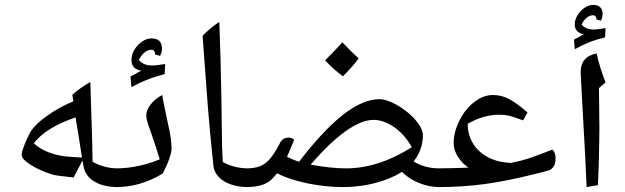

<svg xmlns="http://www.w3.org/2000/svg" viewBox="-20 -895 2541 780"><path d="M460 -135Q400 -135 362.5 -158Q325 -181 319 -222L315 -243L279 -174Q243 -178 222.5 -180.5Q202 -183 189 -187Q176 -191 161 -197Q143 -204 121.5 -215.5Q100 -227 84 -240.5Q68 -254 68 -266Q68 -275 74.5 -293.5Q81 -312 89.5 -330.5Q98 -349 104 -359Q112 -373 129 -390Q155 -415 195 -440.5Q235 -466 278 -483L274 -510Q286 -521 298 -530Q310 -539 322.5 -547Q335 -555 347 -562Q349 -481 352 -400Q355 -319 356 -238Q403 -211 460 -211Q469 -211 469 -203V-143Q469 -135 460 -135ZM313 -255Q307 -294 300.5 -335.5Q294 -377 287 -418Q168 -378 117 -313Q144 -289 175.5 -277Q207 -265 242 -260Q259 -258 277 -257Q295 -256 313 -255Z M452 -135Q444 -135 444 -143V-203Q444 -211 452 -211Q498 -211 545.5 -221.5Q593 -232 629 -248Q622 -271 613 -298.5Q604 -326 593 -358Q583 -384 578.5 -400.5Q574 -417 574 -425Q574 -447 591.5 -470Q609 -493 639 -509Q641 -495 647 -466.5Q653 -438 662 -394Q670 -361 673.5 -335.5Q677 -310 677 -292Q677 -277 667.5 -249.5Q658 -222 641 -190Q550 -135 452 -135ZM514 -541 510 -584 554 -608Q514 -614 514 -652Q514 -673 526 -693Q538 -713 557 -726Q576 -739 595 -739Q638 -739 638 -698Q638 -682 630 -668L609 -674L610 -678Q610 -683 606 -688Q602 -693 596 -693Q579 -693 565 -680Q551 -667 544 -651Q563 -629 597 -629Q607 -629 620.5 -630.5Q634 -632 651 -635L649 -594Q604 -582 574.5 -570Q545 -558 514 -541Z M989 -135Q950 -135 919 -145.5Q888 -156 869 -175.5Q850 -195 847 -222Q844 -251 840.5 -285Q837 -319 833 -362Q829 -405 824.5 -460.5Q820 -516 815 -587.5Q810 -659 803 -750Q817 -764 834 -778.5Q851 -793 871 -806Q874 -728 876 -652Q878 -576 879.5 -491.5Q881 -407 882 -304L885 -237Q908 -224 934.5 -217.5Q961 -211 989 -211Q997 -211 997 -203V-143Q997 -135 989 -135Z M1376 -135Q1328 -135 1277 -142Q1226 -149 1181 -162Q1136 -175 1106 -191Q1102 -187 1098 -182Q1094 -177 1089 -172Q1073 -153 1045.5 -144Q1018 -135 980 -135Q972 -135 972 -143V-203Q972 -211 980 -211Q1010 -211 1031.5 -218Q1053 -225 1070 -242.5Q1087 -260 1105 -291Q1109 -298 1112.5 -305Q1116 -312 1120 -319Q1131 -336 1152 -336Q1166 -336 1175 -327Q1165 -302 1157.5 -284.5Q1150 -267 1146 -258Q1158 -252 1170 -247Q1182 -242 1195 -238Q1293 -366 1375 -430Q1455 -492 1522 -492Q1541 -492 1566 -481.5Q1591 -471 1617.5 -452.5Q1644 -434 1666 -410Q1698 -373 1698 -346Q1698 -286 1660 -239Q1683 -225 1709 -218Q1735 -211 1766 -211Q1775 -211 1775 -203V-143Q1775 -135 1766 -135Q1723 -135 1681.5 -152Q1640 -169 1613 -197Q1585 -179 1548.5 -165.5Q1512 -152 1471 -144Q1448 -140 1424 -137.5Q1400 -135 1376 -135ZM1386 -211Q1451 -211 1518 -232.5Q1585 -254 1653 -297Q1623 -350 1580.5 -379Q1538 -408 1497 -408Q1449 -408 1384 -362Q1319 -316 1242 -226Q1281 -219 1317 -215Q1353 -211 1386 -211ZM1373 -585Q1329 -618 1301 -650Q1327 -676 1344 -694Q1361 -712 1371 -723Q1387 -706 1403.5 -689.5Q1420 -673 1437 -658Q1426 -642 1409.5 -623.5Q1393 -605 1373 -585Z M1758 -135Q1750 -135 1750 -143V-203Q1750 -211 1758 -211Q1790 -211 1821 -212Q1852 -213 1883 -214Q1859 -230 1841 -257Q1823 -284 1823 -315Q1823 -344 1833.5 -374.5Q1844 -405 1862.5 -433Q1881 -461 1906 -480Q1943 -509 1983 -509Q2018 -509 2049.5 -492Q2081 -475 2123 -438L2105 -406Q2065 -421 2047.5 -425Q2030 -429 2008 -429Q1977 -429 1945 -420Q1913 -411 1880 -392Q1880 -349 1900.5 -314Q1921 -279 1961 -257Q2000 -236 2054 -233Q2080 -238 2102.5 -244Q2125 -250 2153.5 -260.5Q2182 -271 2224 -287Q2231 -281 2234 -271.5Q2237 -262 2237 -251Q2237 -233 2231.5 -222.5Q2226 -212 2215 -205Q2211 -203 2190 -197.5Q2169 -192 2144 -186Q2041 -160 1951 -147.5Q1861 -135 1758 -135Z M2363 -135Q2361 -188 2358 -248Q2355 -308 2351.5 -366.5Q2348 -425 2345.5 -475.5Q2343 -526 2341 -559.5Q2339 -593 2339 -602Q2339 -633 2354.5 -652Q2370 -671 2404 -678Q2410 -648 2419.5 -618.5Q2429 -589 2440 -560L2413 -537Q2414 -513 2414 -483.5Q2414 -454 2414.5 -425Q2415 -396 2415 -372Q2415 -355 2414.5 -324Q2414 -293 2413 -248Q2412 -203 2409 -143ZM2315 -695 2312 -734 2352 -756Q2315 -762 2315 -796Q2315 -815 2326 -833Q2337 -851 2354.5 -863Q2372 -875 2389 -875Q2428 -875 2428 -838Q2428 -824 2421 -811L2402 -816L2403 -820Q2403 -825 2399 -829Q2395 -833 2390 -833Q2374 -833 2361.5 -821.5Q2349 -810 2343 -795Q2360 -775 2391 -775Q2400 -775 2412 -776.5Q2424 -778 2440 -781L2438 -743Q2397 -733 2370.5 -722Q2344 -711 2315 -695Z"/></svg>

Font: Noto Naskh Arabic UI
Style: Regular
Weight: 400
Designer: Monotype Design Team, David Williams, Mohamad Dakak and Nizar Qandah
Foundry: Monotype Imaging Inc.
Version: Version 2.014